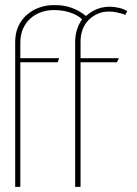

<svg xmlns="http://www.w3.org/2000/svg" viewBox="-20 -726 533 746"><path d="M467 -668 474 -683Q462 -691 442.5 -695.5Q423 -700 406 -700Q389 -700 373 -696Q357 -692 342.5 -684Q328 -676 314 -664Q291 -682 270 -691Q249 -700 227.5 -703.5Q206 -707 181 -706Q156 -705 131 -696Q106 -687 85 -669Q64 -651 51.5 -624.5Q39 -598 39 -562V0H59V-484H204L210 -500H59V-559Q59 -591 69.5 -614.5Q80 -638 98.5 -654.5Q117 -671 140.5 -679Q164 -687 190 -687Q209 -687 228.5 -683.5Q248 -680 266.5 -672Q285 -664 299 -651Q286 -633 279 -610.5Q272 -588 272 -562V0H293V-484H434L442 -500H293V-565Q293 -590 301 -611.5Q309 -633 324.5 -648.5Q340 -664 361 -673Q382 -682 408 -681Q418 -681 428 -679Q438 -677 448 -674.5Q458 -672 467 -668Z"/></svg>

Font: Advent Pro Thin
Style: Regular
Weight: 250
Version: Version 3.000